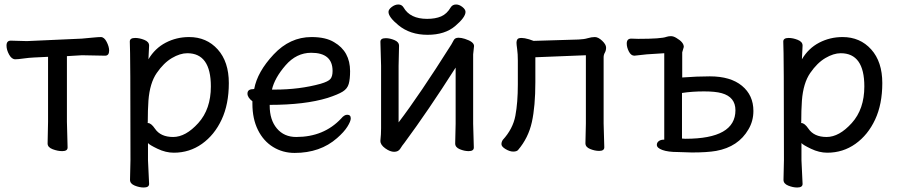

<svg xmlns="http://www.w3.org/2000/svg" viewBox="-20 -657 3997 855"><path d="M257 16Q237 16 214.5 7.5Q192 -1 192 -18L194 -115V-404L132 -401Q109 -400 84.5 -396.5Q60 -393 48 -393Q32 -393 20.5 -414Q9 -435 9 -454Q9 -476 28 -476L100 -474L344 -485Q368 -487 392.5 -489.5Q417 -492 429 -492Q444 -492 455 -470.5Q466 -449 466 -432Q466 -409 448 -409L345 -411L278 -407V-115L281 0Q281 16 257 16Z M751 -47Q807 -47 863 -109Q919 -171 919 -272Q919 -420 814 -420Q782 -420 745.5 -398.5Q709 -377 678 -332Q647 -287 641 -209Q638 -167 638 -111L637 -110Q637 -109 639 -109Q653 -109 670 -84Q695 -47 751 -47ZM620 178Q601 178 580 169.5Q559 161 559 144L561 55Q561 -421 558 -472Q558 -488 582 -488Q601 -488 622.5 -479.5Q644 -471 644 -454L641 -393Q670 -442 718 -467Q766 -492 822 -492Q900 -492 949.5 -437Q999 -382 999 -287Q999 -193 967 -124.5Q935 -56 879.5 -16.5Q824 23 754 23Q718 23 681.5 5.5Q645 -12 639 -20V56L644 162Q644 178 620 178Z M1203 -258Q1314 -258 1408 -284Q1442 -294 1451.5 -305.5Q1461 -317 1461 -341Q1461 -422 1366 -422Q1300 -422 1251.5 -366Q1203 -310 1191 -258ZM1292 24Q1239 24 1196 -2.5Q1153 -29 1128.5 -78.5Q1104 -128 1104 -195V-206Q1082 -223 1082 -240Q1082 -260 1107 -260L1112 -261Q1126 -337 1198.5 -414.5Q1271 -492 1367 -492Q1431 -492 1468 -469Q1539 -428 1539 -340Q1539 -305 1533 -283.5Q1527 -262 1506 -249Q1485 -236 1439 -221Q1338 -190 1181 -190V-186Q1181 -123 1213 -85Q1245 -47 1299 -47Q1422 -47 1499 -129Q1513 -146 1526 -146Q1542 -146 1542 -130Q1542 -117 1527 -93Q1512 -69 1481 -42Q1406 24 1292 24Z M1735 19Q1717 19 1695.5 3.5Q1674 -12 1674 -29V-31Q1677 -58 1677 -86V-364L1674 -471Q1674 -487 1698 -487Q1716 -487 1736.5 -478.5Q1757 -470 1757 -453L1755 -364V-112Q1848 -234 1990 -459Q1995 -467 2000.5 -478Q2006 -489 2022 -489Q2034 -489 2050 -484Q2091 -471 2091 -452L2087 -415V-106L2090 0Q2090 16 2067 16Q2048 16 2027.5 7.5Q2007 -1 2007 -18L2009 -106V-356Q1886 -163 1781 -21Q1771 -9 1762.5 5Q1754 19 1735 19ZM1884 -502Q1806 -502 1754 -545Q1710 -581 1710 -604Q1710 -615 1724.5 -626Q1739 -637 1754 -637Q1769 -637 1777 -624Q1806 -573 1882 -573Q1919 -573 1944.5 -584Q1970 -595 1987 -624Q1995 -637 2011 -637Q2025 -637 2039 -626Q2053 -615 2053 -604Q2053 -580 2007 -541Q1961 -502 1884 -502Z M2265 18Q2250 18 2231.5 7Q2213 -4 2213 -15Q2213 -25 2219 -34Q2264 -83 2275 -141.5Q2286 -200 2286 -281V-387Q2286 -417 2283 -438Q2280 -459 2280 -467Q2280 -476 2284 -482Q2288 -488 2303 -488Q2315 -488 2336 -482L2356 -475L2556 -481Q2581 -482 2597.5 -487Q2614 -492 2629 -492Q2644 -492 2661.5 -475.5Q2679 -459 2679 -445Q2679 -432 2673.5 -422.5Q2668 -413 2668 -402V-107L2671 -1Q2671 15 2648 15Q2629 15 2608 6.5Q2587 -2 2587 -19L2589 -107V-411L2364 -402V-291Q2364 -184 2348.5 -113.5Q2333 -43 2287 11Q2281 18 2265 18Z M3032 -39Q3255 -39 3255 -166Q3255 -225 3194 -242Q3166 -250 3115 -250Q3062 -250 3017 -243V-40ZM3061 22 2998 20Q2955 20 2930 11Q2905 2 2905 -12Q2905 -22 2913.5 -28.5Q2922 -35 2935 -35H2938V-420L2860 -415L2805 -409Q2790 -409 2780.5 -427.5Q2771 -446 2771 -463Q2771 -485 2791 -485L2822 -484Q2925 -484 2948 -493Q2957 -496 2968 -496Q2979 -496 2992 -488Q3025 -469 3025 -448L3018 -424V-312Q3085 -317 3141 -317Q3233 -317 3284 -275Q3335 -233 3335 -163Q3335 -118 3313 -81Q3268 -3 3169 15Q3129 22 3061 22Z M3661 -47Q3717 -47 3773 -109Q3829 -171 3829 -272Q3829 -420 3724 -420Q3692 -420 3655.5 -398.5Q3619 -377 3588 -332Q3557 -287 3551 -209Q3548 -167 3548 -111L3547 -110Q3547 -109 3549 -109Q3563 -109 3580 -84Q3605 -47 3661 -47ZM3530 178Q3511 178 3490 169.5Q3469 161 3469 144L3471 55Q3471 -421 3468 -472Q3468 -488 3492 -488Q3511 -488 3532.5 -479.5Q3554 -471 3554 -454L3551 -393Q3580 -442 3628 -467Q3676 -492 3732 -492Q3810 -492 3859.5 -437Q3909 -382 3909 -287Q3909 -193 3877 -124.5Q3845 -56 3789.5 -16.5Q3734 23 3664 23Q3628 23 3591.5 5.5Q3555 -12 3549 -20V56L3554 162Q3554 178 3530 178Z"/></svg>

Font: ToneOZ-Pinyin-WenKai-Medium
Style: Medium
Weight: 700
Designer: Fontworks Inc.
Foundry: ToneOZ
Version: Version 0.240331